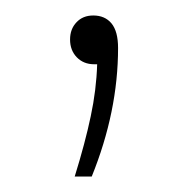

<svg xmlns="http://www.w3.org/2000/svg" viewBox="-20 -78 243 248"><path d="M132.5 -16Q132.5 66 98.5 150H76.5Q90 106.5 97.2 72.2Q104.5 38 105.5 5H101.5Q88 5 79.2 -4Q70.5 -13 70.5 -27Q70.5 -40.5 78.8 -49.2Q87 -58 100.5 -58Q115.5 -58 124 -47.8Q132.5 -37.5 132.5 -16Z"/></svg>

Font: Encode Sans Thin
Style: Regular
Weight: 250
Designer: Multiple Designers
Foundry: Impallari Type
Version: Version 2.000